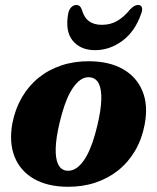

<svg xmlns="http://www.w3.org/2000/svg" viewBox="-20 -720 616 754"><path d="M330.5 -479.5Q409.5 -479 463 -448.5Q516.5 -418 539.5 -362.2Q562.5 -306.5 548 -230.5Q537.5 -174.5 511 -129Q484.5 -83.5 444.8 -51.5Q405 -19.5 354.5 -2.8Q304 14 245 13.5Q167 13 113.5 -17.5Q60 -48 37.5 -104Q15 -160 28.5 -235.5Q39.5 -292 65.8 -337.2Q92 -382.5 131.5 -414.5Q171 -446.5 221.5 -463.2Q272 -480 330.5 -479.5ZM239.5 -50Q254.5 -48 268.2 -53.5Q282 -59 295.2 -72.8Q308.5 -86.5 320.5 -108.2Q332.5 -130 343 -160Q353.5 -190 362.5 -228Q376.5 -287.5 377.8 -328Q379 -368.5 368.5 -390.5Q358 -412.5 336 -416Q321.5 -418.5 307.8 -412.8Q294 -407 281 -393.2Q268 -379.5 256 -358Q244 -336.5 233.5 -306.2Q223 -276 214 -238Q200 -179 198.8 -138.2Q197.5 -97.5 208 -75.5Q218.5 -53.5 239.5 -50ZM380 -622.5Q413.5 -622.5 439.8 -637.5Q466 -652.5 491 -683Q508 -700.5 521.5 -700.5Q533.5 -700.5 537 -691.5Q540.5 -682.5 535 -668Q511 -597 461 -560Q411 -523 353.5 -523Q296.5 -523 265.8 -560Q235 -597 248 -668Q251 -682.5 260 -691.5Q269 -700.5 280 -700.5Q295 -700.5 301 -683Q310 -651 329.5 -636.8Q349 -622.5 380 -622.5Z"/></svg>

Font: Fraunces
Style: Bold Italic
Weight: 700
Italic angle: -16°
Version: Version 1.000;[b76b70a41]